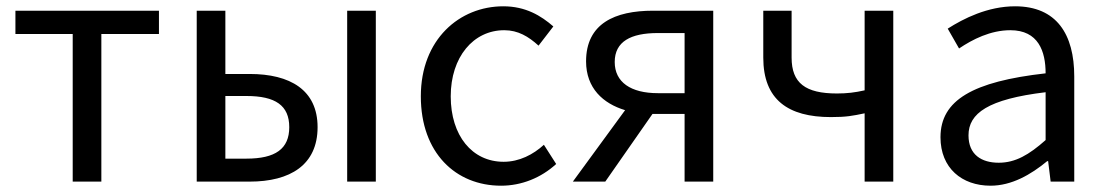

<svg xmlns="http://www.w3.org/2000/svg" viewBox="-20 -577 3514 610"><path d="M211 0H302V-469H485V-543H29V-469H211Z M605 0H773C902 0 989 -53 989 -173C989 -291 902 -342 773 -342H696V-543H605ZM696 -73V-272H763C855 -272 899 -242 899 -173C899 -104 855 -73 763 -73ZM1083 0H1174V-543H1083Z M1572 13C1637 13 1699 -12 1747 -56L1708 -117C1674 -86 1630 -63 1580 -63C1480 -63 1412 -146 1412 -271C1412 -396 1484 -481 1582 -481C1626 -481 1659 -461 1691 -432L1738 -493C1699 -527 1650 -557 1579 -557C1440 -557 1317 -452 1317 -271C1317 -91 1428 13 1572 13Z M2155 -281H2070C1984 -281 1933 -316 1933 -380C1933 -445 1984 -472 2070 -472H2155ZM2055 -543C1933 -543 1842 -502 1842 -382C1842 -297 1896 -248 1966 -227L1800 0H1903L2053 -215H2055H2155V0H2246V-543Z M2727 0H2818V-543H2727V-290C2696 -283 2671 -280 2639 -280C2539 -280 2495 -313 2495 -394V-543H2405V-394C2405 -260 2484 -205 2620 -205C2669 -205 2689 -209 2727 -217Z M3127 13C3194 13 3255 -22 3307 -65H3310L3318 0H3393V-334C3393 -468 3337 -557 3205 -557C3118 -557 3041 -518 2991 -486L3027 -423C3070 -452 3127 -481 3190 -481C3279 -481 3302 -414 3302 -344C3071 -318 2968 -259 2968 -141C2968 -43 3036 13 3127 13ZM3153 -60C3099 -60 3057 -85 3057 -147C3057 -217 3119 -262 3302 -284V-132C3249 -85 3206 -60 3153 -60Z"/></svg>

Font: Noto Sans CJK KR Regular
Style: Regular
Weight: 400
Designer: Ryoko NISHIZUKA (kana & ideographs); Paul D. Hunt (Latin, Greek & Cyrillic); Wenlong ZHANG (bopomofo); Sandoll Communica
Foundry: Adobe Systems Incorporated
Version: Version 1.004;PS 1.004;hotconv 1.0.82;makeotf.lib2.5.63406